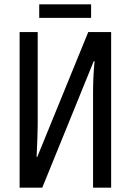

<svg xmlns="http://www.w3.org/2000/svg" viewBox="-20 -861 613 881"><path d="M70 -714V0H174L410 -580H414Q410 -540 408.5 -504Q407 -468 407 -437V0H490V-714H385L151 -141H148Q150 -192 151.5 -225.5Q153 -259 153 -287V-714ZM398 -841V-779H160V-841Z"/></svg>

Font: Noto Sans Display Condensed
Style: Regular
Weight: 400
Width: 3
Designer: Monotype Design Team
Foundry: Monotype Imaging Inc.
Version: Version 1.900